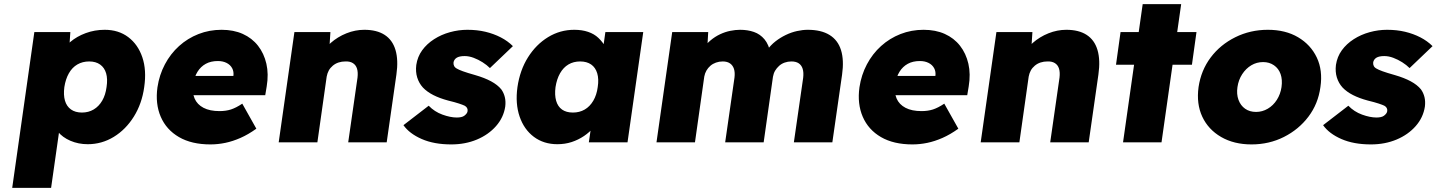

<svg xmlns="http://www.w3.org/2000/svg" viewBox="-20 -688 6944 928"><path d="M39 220 146 -533H320L312 -415L278 -424Q288 -458 319.5 -485Q351 -512 394.5 -528Q438 -544 486 -544Q553 -544 600 -508.5Q647 -473 668 -411Q689 -349 677 -267Q666 -187 627 -124.5Q588 -62 530 -26.5Q472 9 404 9Q359 9 320.5 -7.5Q282 -24 259 -52.5Q236 -81 233 -117L277 -131L227 220ZM376 -144Q408 -144 433 -159Q458 -174 474 -201.5Q490 -229 495 -267Q501 -306 493 -333.5Q485 -361 464 -376Q443 -391 411 -391Q379 -391 354 -376.5Q329 -362 313 -334Q297 -306 291 -267Q286 -229 294 -201.5Q302 -174 323 -159Q344 -144 376 -144Z M997 10Q906 10 845 -25.5Q784 -61 757 -123.5Q730 -186 741 -266Q750 -326 777 -377Q804 -428 845.5 -465.5Q887 -503 939.5 -523.5Q992 -544 1051 -544Q1109 -544 1153.5 -524Q1198 -504 1227 -467Q1256 -430 1267.5 -380Q1279 -330 1269 -270L1262 -228H842L832 -321H1126L1105 -301L1108 -320Q1111 -342 1102 -358.5Q1093 -375 1075 -384Q1057 -393 1033 -393Q999 -393 974.5 -379.5Q950 -366 934.5 -341Q919 -316 914 -281Q908 -241 920.5 -212Q933 -183 963.5 -167Q994 -151 1041 -151Q1072 -151 1096.5 -159Q1121 -167 1151 -187L1219 -66Q1180 -38 1142.5 -21.5Q1105 -5 1069 2.5Q1033 10 997 10Z M1327 0 1403 -533H1577L1570 -425L1530 -413Q1545 -451 1578.5 -480.5Q1612 -510 1654.5 -527Q1697 -544 1741 -544Q1801 -544 1839 -519.5Q1877 -495 1891.5 -446.5Q1906 -398 1896 -328L1849 0H1663L1708 -313Q1711 -339 1705.5 -356.5Q1700 -374 1685.5 -383Q1671 -392 1649 -391Q1632 -391 1616.5 -386Q1601 -381 1588.5 -370.5Q1576 -360 1569 -347Q1562 -334 1559 -318L1514 0H1421Q1387 0 1363.5 0Q1340 0 1327 0Z M2161 10Q2078 10 2018.5 -16Q1959 -42 1930 -83L2052 -177Q2080 -148 2118.5 -134Q2157 -120 2188 -120Q2199 -120 2208.5 -122Q2218 -124 2224 -128.5Q2230 -133 2234.5 -138.5Q2239 -144 2240 -151Q2242 -168 2226 -177Q2218 -181 2198.5 -187.5Q2179 -194 2146 -202Q2105 -213 2074.5 -228.5Q2044 -244 2024 -265Q2005 -286 1996.5 -313.5Q1988 -341 1992 -374Q1998 -414 2020.5 -445Q2043 -476 2078 -498.5Q2113 -521 2155 -532.5Q2197 -544 2239 -544Q2286 -544 2326 -534.5Q2366 -525 2400 -507.5Q2434 -490 2459 -465L2348 -359Q2333 -374 2312.5 -387Q2292 -400 2269.5 -408.5Q2247 -417 2226 -417Q2213 -417 2203.5 -415Q2194 -413 2187.5 -409Q2181 -405 2177 -399Q2173 -393 2172 -386Q2171 -377 2175 -369Q2179 -361 2189 -356Q2197 -351 2217.5 -343.5Q2238 -336 2277 -325Q2322 -312 2353.5 -295Q2385 -278 2403 -256Q2415 -239 2420 -218.5Q2425 -198 2422 -173Q2414 -120 2377.5 -78.5Q2341 -37 2285 -13.5Q2229 10 2161 10Z M2674 9Q2608 9 2560.5 -26.5Q2513 -62 2491.5 -124.5Q2470 -187 2481 -267Q2493 -349 2532 -411Q2571 -473 2629 -508.5Q2687 -544 2756 -544Q2793 -544 2822.5 -534Q2852 -524 2872 -505Q2892 -486 2906 -462Q2920 -438 2927 -410L2889 -412L2906 -533H3089L3013 0H2826L2845 -130L2885 -128Q2872 -99 2851 -74Q2830 -49 2802.5 -30.5Q2775 -12 2743 -1.5Q2711 9 2674 9ZM2749 -144Q2781 -144 2806 -158.5Q2831 -173 2847.5 -201Q2864 -229 2869 -267Q2875 -306 2866.5 -334Q2858 -362 2837 -376.5Q2816 -391 2784 -391Q2752 -391 2727.5 -376.5Q2703 -362 2687 -334Q2671 -306 2665 -267Q2660 -229 2668 -201Q2676 -173 2696.5 -158.5Q2717 -144 2749 -144Z M3153 0 3229 -533H3403L3398 -445L3375 -449Q3393 -475 3414.5 -493Q3436 -511 3460.5 -522.5Q3485 -534 3510 -539Q3535 -544 3557 -544Q3594 -544 3624 -533.5Q3654 -523 3675 -498Q3696 -473 3705 -428L3676 -430L3686 -444Q3705 -470 3728 -488Q3751 -506 3778 -519Q3805 -532 3832.5 -538Q3860 -544 3884 -544Q3949 -544 3989.5 -519Q4030 -494 4045 -445.5Q4060 -397 4050 -327L4003 0H3817L3862 -312Q3865 -338 3859.5 -355.5Q3854 -373 3840.5 -382Q3827 -391 3805 -391Q3788 -391 3772.5 -385.5Q3757 -380 3745.5 -369.5Q3734 -359 3726.5 -346.5Q3719 -334 3716 -317L3671 0H3485L3530 -313Q3533 -338 3527.5 -355Q3522 -372 3508.5 -381.5Q3495 -391 3473 -391Q3456 -391 3440.5 -385.5Q3425 -380 3413.5 -370Q3402 -360 3394.5 -347Q3387 -334 3384 -318L3339 0Z M4390 10Q4299 10 4238 -25.5Q4177 -61 4150 -123.5Q4123 -186 4134 -266Q4143 -326 4170 -377Q4197 -428 4238.5 -465.5Q4280 -503 4332.5 -523.5Q4385 -544 4444 -544Q4502 -544 4546.5 -524Q4591 -504 4620 -467Q4649 -430 4660.5 -380Q4672 -330 4662 -270L4655 -228H4235L4225 -321H4519L4498 -301L4501 -320Q4504 -342 4495 -358.5Q4486 -375 4468 -384Q4450 -393 4426 -393Q4392 -393 4367.5 -379.5Q4343 -366 4327.5 -341Q4312 -316 4307 -281Q4301 -241 4313.5 -212Q4326 -183 4356.5 -167Q4387 -151 4434 -151Q4465 -151 4489.5 -159Q4514 -167 4544 -187L4612 -66Q4573 -38 4535.5 -21.5Q4498 -5 4462 2.5Q4426 10 4390 10Z M4720 0 4796 -533H4970L4963 -425L4923 -413Q4938 -451 4971.5 -480.5Q5005 -510 5047.5 -527Q5090 -544 5134 -544Q5194 -544 5232 -519.5Q5270 -495 5284.5 -446.5Q5299 -398 5289 -328L5242 0H5056L5101 -313Q5104 -339 5098.5 -356.5Q5093 -374 5078.5 -383Q5064 -392 5042 -391Q5025 -391 5009.5 -386Q4994 -381 4981.5 -370.5Q4969 -360 4962 -347Q4955 -334 4952 -318L4907 0H4814Q4780 0 4756.5 0Q4733 0 4720 0Z M5408 0 5503 -668H5689L5594 0ZM5374 -375 5396 -533H5763L5741 -375Z M6029 10Q5944 10 5882 -26Q5820 -62 5791 -124Q5762 -186 5773 -267Q5785 -348 5831.5 -410Q5878 -472 5950.5 -508Q6023 -544 6108 -544Q6193 -544 6254 -508Q6315 -472 6344.5 -410Q6374 -348 6362 -267Q6351 -186 6304 -124Q6257 -62 6185.5 -26Q6114 10 6029 10ZM6051 -147Q6081 -147 6107.5 -162.5Q6134 -178 6151.5 -205.5Q6169 -233 6174 -267Q6179 -303 6169.5 -330Q6160 -357 6137.5 -372.5Q6115 -388 6085 -388Q6054 -388 6028 -372.5Q6002 -357 5984 -329.5Q5966 -302 5961 -267Q5956 -233 5966 -205.5Q5976 -178 5998 -162.5Q6020 -147 6051 -147Z M6606 10Q6523 10 6463.5 -16Q6404 -42 6375 -83L6497 -177Q6525 -148 6563.5 -134Q6602 -120 6633 -120Q6644 -120 6653.5 -122Q6663 -124 6669 -128.5Q6675 -133 6679.5 -138.5Q6684 -144 6685 -151Q6687 -168 6671 -177Q6663 -181 6643.5 -187.5Q6624 -194 6591 -202Q6550 -213 6519.5 -228.5Q6489 -244 6469 -265Q6450 -286 6441.5 -313.5Q6433 -341 6437 -374Q6443 -414 6465.5 -445Q6488 -476 6523 -498.5Q6558 -521 6600 -532.5Q6642 -544 6684 -544Q6731 -544 6771 -534.5Q6811 -525 6845 -507.5Q6879 -490 6904 -465L6793 -359Q6778 -374 6757.5 -387Q6737 -400 6714.5 -408.5Q6692 -417 6671 -417Q6658 -417 6648.5 -415Q6639 -413 6632.5 -409Q6626 -405 6622 -399Q6618 -393 6617 -386Q6616 -377 6620 -369Q6624 -361 6634 -356Q6642 -351 6662.5 -343.5Q6683 -336 6722 -325Q6767 -312 6798.5 -295Q6830 -278 6848 -256Q6860 -239 6865 -218.5Q6870 -198 6867 -173Q6859 -120 6822.5 -78.5Q6786 -37 6730 -13.5Q6674 10 6606 10Z"/></svg>

Font: Lexend ExtBd
Style: Italic
Weight: 800
Italic angle: -8.13011°
Designer: Bonnie Shaver-Troup, Thomas Jockin
Foundry: Lexend
Version: Version 1.007